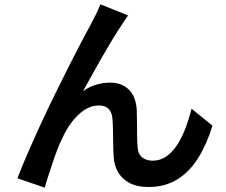

<svg xmlns="http://www.w3.org/2000/svg" viewBox="-20 -814 1040 883"><path d="M569 -743Q562 -733 553.5 -720.5Q545 -708 537 -695Q519 -669 496.5 -631.5Q474 -594 450 -552.5Q426 -511 403.5 -470Q381 -429 362 -395Q392 -416 424 -425Q456 -434 486 -434Q541 -434 573.5 -401Q606 -368 609 -306Q610 -282 610 -250Q610 -218 610.5 -187.5Q611 -157 613 -135Q616 -103 635.5 -89Q655 -75 682 -75Q717 -75 745.5 -95Q774 -115 796 -149.5Q818 -184 834 -227Q850 -270 861 -314L957 -236Q931 -151 891.5 -87.5Q852 -24 795.5 11Q739 46 663 46Q609 46 574 26.5Q539 7 522 -24Q505 -55 503 -89Q501 -117 500.5 -150.5Q500 -184 499.5 -215.5Q499 -247 497 -269Q495 -297 479.5 -313Q464 -329 435 -329Q399 -329 367 -307.5Q335 -286 309 -251Q283 -216 265 -175Q254 -153 242.5 -123Q231 -93 220.5 -61Q210 -29 200.5 0Q191 29 186 49L60 6Q79 -44 107 -108.5Q135 -173 168 -244.5Q201 -316 235.5 -386Q270 -456 301.5 -518.5Q333 -581 358 -628Q383 -675 396 -699Q406 -718 418 -741.5Q430 -765 442 -794Z"/></svg>

Font: Noto Sans JP SemiBold
Style: Regular
Weight: 600
Designer: Ryoko NISHIZUKA  (kana, bopomofo & ideographs); Paul D. Hunt (Latin, Greek & Cyrillic); Sandoll Communications , Soo-you
Foundry: Adobe
Version: Version 2.004-H2;hotconv 1.0.118;makeotfexe 2.5.65603